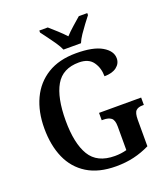

<svg xmlns="http://www.w3.org/2000/svg" viewBox="-166 -1048 1029 1174"><g transform="rotate(-20 349.0 -460.5)"><path d="M387 10Q274 10 199.5 -36Q125 -82 88.5 -164.5Q52 -247 52 -358Q52 -466 90.5 -548.5Q129 -631 204.5 -677.5Q280 -724 391 -724Q502 -724 558.5 -691Q615 -658 615 -610Q615 -576 586.5 -554Q558 -532 507 -532Q507 -586 479 -625.5Q451 -665 388 -665Q282 -665 236.5 -586Q191 -507 191 -358Q191 -210 238.5 -131Q286 -52 401 -52Q421 -52 440.5 -54.5Q460 -57 478 -62V-216Q478 -258 460 -271.5Q442 -285 410 -285H399V-333H673V-285H664Q636 -285 621.5 -271Q607 -257 607 -212V-40Q556 -15 502.5 -2.5Q449 10 387 10ZM327 -771Q317 -794 299 -820.5Q281 -847 261.5 -873Q242 -899 228 -918V-931H283Q305 -912 333.5 -886Q362 -860 383 -837Q404 -860 433.5 -886Q463 -912 485 -931H540V-918Q525 -899 505.5 -873Q486 -847 468 -820.5Q450 -794 441 -771Z"/></g></svg>

Font: Noto Serif SemiCondensed SemiBold
Style: Regular
Weight: 600
Width: 4
Designer: Monotype Design Team
Foundry: Monotype Imaging Inc.
Version: Version 2.013; ttfautohint (v1.8.4.7-5d5b)